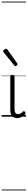

<svg xmlns="http://www.w3.org/2000/svg" viewBox="-20 -1438 341 2366"><path d="M192 17Q171 17 155.5 10.5Q140 4 129 -8Q118 -20 112.5 -38.5Q107 -57 107 -82V-496Q107 -506 113 -510.5Q119 -515 132 -515Q146 -515 152.5 -510.5Q159 -506 159 -496V-94Q159 -74 163.5 -60Q168 -46 177.5 -38.5Q187 -31 202 -31Q213 -31 223 -34.5Q233 -38 243 -45.5Q253 -53 263 -63Q269 -69 275.5 -68Q282 -67 288 -59Q293 -54 295 -48Q297 -42 292 -35Q281 -20 264.5 -8Q248 4 229.5 10.5Q211 17 192 17ZM169 -623Q166 -623 162.5 -625Q159 -627 156 -632L25 -793Q22 -797 20.5 -800Q19 -803 19 -807Q19 -814 25.5 -820.5Q32 -827 40.5 -832Q49 -837 55 -837Q65 -837 72 -827L191 -659Q194 -654 195 -651.5Q196 -649 196 -647Q196 -639 186 -631Q176 -623 169 -623ZM0 898H301V908H0ZM0 -20H301V0H0ZM0 -505H301V-500H0ZM0 -1418H301V-1408H0Z"/></svg>

Font: Playwrite FR Trad Guides
Style: Regular
Weight: 400
Designer: Veronika Burian, José Scaglione
Foundry: TypeTogether
Version: Version 1.003